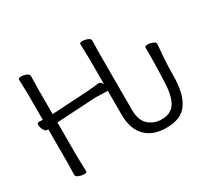

<svg xmlns="http://www.w3.org/2000/svg" viewBox="-141 -935 1285 1182"><g transform="rotate(-30 502.0 -344.0)"><path d="M736 -43Q803 -43 832.5 -89.5Q862 -136 865 -232L868 -307Q870 -387 870 -396V-476Q870 -486 891 -486Q909 -486 926.5 -478.5Q944 -471 944 -460V-458Q944 -446 941 -419Q940 -410 936 -357.5Q932 -305 932 -238Q932 -117 888 -50Q844 17 736 17Q641 17 588.5 -36.5Q536 -90 536 -192V-362L530 -361L450 -364L176 -348H170V-105L173 1Q173 11 154.5 11Q136 11 117 3.5Q98 -4 98 -17L100 -106V-340Q97 -339 93 -339H92Q79 -339 69.5 -357.5Q60 -376 60 -392Q60 -408 71 -408H72L100 -407V-589L97 -695Q97 -705 116 -705Q135 -705 153.5 -697.5Q172 -690 172 -677L170 -588V-407H175L426 -422Q449 -424 473 -426Q497 -428 509 -430H512Q527 -430 536 -406V-589L533 -695Q533 -705 552 -705Q571 -705 589.5 -697.5Q608 -690 608 -677L606 -588V-194Q604 -115 642 -79Q680 -43 736 -43Z"/></g></svg>

Font: QiushuiShotai
Style: Regular
Weight: 600
Designer: Fontworks Inc.
Foundry: Fontworks Inc.
Version: Version 1.250